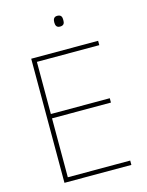

<svg xmlns="http://www.w3.org/2000/svg" viewBox="-132 -987 815 1067"><g transform="rotate(-15 275.0 -453.5)"><path d="M304 -907C284 -907 279 -892 279 -876C279 -859 284 -845 304 -845C328 -845 331 -859 331 -876C331 -892 328 -907 304 -907ZM488 0V-25H129V-364H468V-389H129V-689H488V-714H103V0Z"/></g></svg>

Font: Noto Sans Syriac Eastern Thin
Style: Regular
Weight: 100
Designer: Patrick Giasson and the Monotype Design Team
Foundry: Monotype Imaging Inc.
Version: Version 3.001